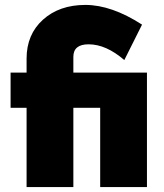

<svg xmlns="http://www.w3.org/2000/svg" viewBox="-20 -760 665 780"><path d="M88 0V-322H23V-465H88V-522Q88 -620 154.5 -680Q221 -740 327 -740Q433 -740 557 -660L485 -516Q411 -580 340 -580Q278 -580 278 -529V-465H577V0H387V-322H278V0Z"/></svg>

Font: Raleway
Style: Heavy
Weight: 900
Designer: Matt McInerney, Pablo Impallari, Rodrigo Fuenzalida
Foundry: Matt McInerney, Pablo Impallari, Rodrigo Fuenzalida
Version: Version 2.001